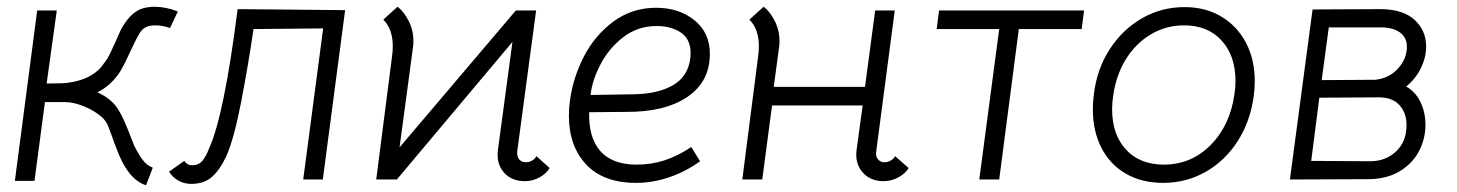

<svg xmlns="http://www.w3.org/2000/svg" viewBox="-20 -531 4311 568"><path d="M148 -500 118 -284Q166 -284 180 -286Q256 -296 287 -343Q297 -355 305.5 -372.5Q314 -390 322 -408L338 -444Q364 -491 396 -504Q414 -511 437 -511Q471 -511 506 -497L483 -448Q461 -456 439 -456Q418 -456 407 -448Q399 -443 391 -429.5Q383 -416 368 -384Q351 -346 336 -320Q308 -277 268 -258Q314 -237 332 -203Q341 -190 359 -146L377 -100Q390 -74 402.5 -57.5Q415 -41 432 -35L412 17Q357 0 323 -96Q317 -110 314 -120Q311 -130 308 -136Q302 -154 297.5 -163.5Q293 -173 283 -183Q261 -203 229.5 -216Q198 -229 172 -229H113L82 4H24L90 -500Z M480 -23 525 -55Q534 -42 549 -42Q567 -42 578 -54.5Q589 -67 599 -93Q643 -190 683 -504L1001 -501L935 0H877L936 -447L730 -445Q715 -342 694 -232.5Q673 -123 650 -70Q631 -29 607.5 -8Q584 13 546 13Q525 13 508 3.5Q491 -6 480 -23Z M1506 -500H1566L1510 -82Q1509 -68 1516 -59.5Q1523 -51 1535 -51Q1556 -51 1567 -69L1606 -34Q1597 -18 1576.5 -6.5Q1556 5 1533 5Q1493 5 1470.5 -21Q1448 -47 1453 -87L1496 -407L1154 0H1093L1139 -358Q1142 -378 1142 -394Q1142 -445 1114 -473L1156 -511Q1174 -498 1188.5 -470Q1203 -442 1203 -410Q1203 -399 1202 -393L1162 -95Z M1663 -189Q1663 -211 1666 -233Q1675 -301 1707.5 -364Q1740 -427 1795 -467.5Q1850 -508 1921 -508Q1989 -508 2034.5 -471Q2080 -434 2080 -372Q2080 -289 2013 -244Q1946 -199 1831 -200L1723 -199Q1721 -123 1756.5 -83.5Q1792 -44 1863 -44Q1908 -44 1947 -57Q1986 -70 2025 -96L2051 -54Q2010 -24 1961 -7Q1912 10 1862 10Q1765 10 1714 -44.5Q1663 -99 1663 -189ZM2022 -358Q2023 -363 2023 -374Q2023 -415 1994.5 -434.5Q1966 -454 1922 -454Q1867 -454 1824.5 -421.5Q1782 -389 1757 -341.5Q1732 -294 1727 -250L1848 -252Q1922 -252 1968.5 -277.5Q2015 -303 2022 -358Z M2596 -51Q2606 -51 2615 -56Q2624 -61 2628 -69L2668 -34Q2659 -18 2638 -6.5Q2617 5 2594 5Q2555 5 2532 -21Q2509 -47 2514 -87L2532 -219H2264L2235 0H2176L2222 -358Q2225 -378 2225 -394Q2225 -445 2197 -473L2239 -511Q2257 -498 2271.5 -470Q2286 -442 2286 -410Q2286 -399 2285 -393L2269 -274H2539L2569 -500H2627L2572 -82Q2570 -68 2577.5 -59.5Q2585 -51 2596 -51Z M2936 -445H2751L2758 -500H3187L3180 -445H2994L2936 0H2877Z M3213 -207Q3213 -228 3216 -252Q3225 -327 3263 -385.5Q3301 -444 3358.5 -477Q3416 -510 3484 -510Q3546 -510 3593 -482Q3640 -454 3666 -404.5Q3692 -355 3692 -290Q3692 -270 3689 -247Q3679 -172 3641.5 -113.5Q3604 -55 3546.5 -22.5Q3489 10 3421 10Q3358 10 3311 -17Q3264 -44 3238.5 -93.5Q3213 -143 3213 -207ZM3632 -253Q3635 -273 3635 -291Q3635 -366 3594 -411Q3553 -456 3483 -456Q3429 -456 3384 -429Q3339 -402 3310 -354.5Q3281 -307 3273 -246Q3270 -227 3270 -208Q3270 -133 3311 -88.5Q3352 -44 3423 -44Q3504 -44 3561.5 -102Q3619 -160 3632 -253Z M4063 -504Q4130 -504 4164.5 -472.5Q4199 -441 4199 -393Q4199 -362 4184 -330.5Q4169 -299 4140 -275Q4168 -259 4182.5 -228.5Q4197 -198 4197 -162Q4197 -121 4178.5 -85Q4160 -49 4123.5 -26Q4087 -3 4035 -1L3796 0L3863 -503ZM4142 -393Q4142 -420 4121.5 -435Q4101 -450 4064 -450H3911L3890 -294L4048 -295Q4089 -299 4115.5 -328Q4142 -357 4142 -393ZM4141 -161Q4141 -196 4121 -219Q4101 -242 4062 -243L3883 -242L3859 -55L4034 -54Q4079 -54 4110 -83Q4141 -112 4141 -161Z"/></svg>

Font: Bellota
Style: Italic
Weight: 400
Italic angle: -7.5°
Designer: Kemie Guaida
Foundry: Kemie Guaida
Version: Version 4.001